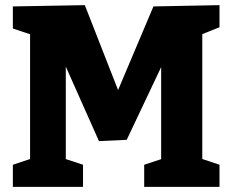

<svg xmlns="http://www.w3.org/2000/svg" viewBox="-20 -727 904 747"><path d="M834 -621 744 -585 767 -629V-83L744 -116L834 -86V0H541V-86L635 -117L607 -83V-524L634 -523L473 -183L365 -178L211 -524H236V-83L218 -114L303 -86V0H30V-86L120 -116L97 -83V-629L120 -586L30 -616V-702L310 -707L449 -352H429L577 -702L834 -707Z"/></svg>

Font: Bitter Thin ExtraBold
Style: Regular
Weight: 800
Version: Version 3.020